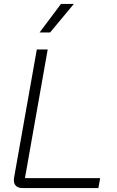

<svg xmlns="http://www.w3.org/2000/svg" viewBox="-20 -950 593 970"><path d="M50 -40Q50 -48 51 -52L166 -700H221L106 -50H486L477 0H93Q72 0 61 -10.5Q50 -21 50 -40ZM288 -930H353L233 -786H180Z"/></svg>

Font: Bai Jamjuree Light
Style: Italic
Weight: 300
Italic angle: -10°
Version: Version 1.000; ttfautohint (v1.6)